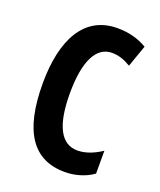

<svg xmlns="http://www.w3.org/2000/svg" viewBox="-111 -623 586 704"><g transform="rotate(20 182.0 -271.0)"><path d="M225 10C262 10 304 -1 335 -24V-113C303 -92 272 -80 241 -80C177 -80 144 -143 144 -268C144 -394 178 -460 239 -460C265 -460 288 -452 313 -437L343 -522C310 -541 274 -552 227 -552C98 -552 38 -439 38 -268C38 -81 100 10 225 10Z"/></g></svg>

Font: Noto Sans Display Condensed Medium
Style: Regular
Weight: 500
Width: 3
Designer: Monotype Design Team
Foundry: Monotype Imaging Inc.
Version: Version 1.900